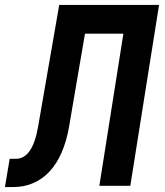

<svg xmlns="http://www.w3.org/2000/svg" viewBox="-48 -750 668 775"><path d="M-28 5H5C123 5 204 -81 231 -240L295 -614H450L353 0H478L594 -730H191L106 -240C91 -152 61 -109 16 -109H-9Z"/></svg>

Font: JetBrains Mono
Style: Bold Italic
Weight: 558
Italic angle: -9°
Monospace: yes
Designer: Philipp Nurullin, Konstantin Bulenkov
Foundry: JetBrains
Version: Version 2.305